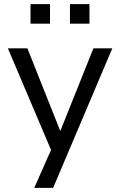

<svg xmlns="http://www.w3.org/2000/svg" viewBox="-20 -725 578 925"><path d="M145 180 238 -30V26L18 -492H112L276 -80H265L430 -492H521L236 180ZM317 -611V-705H411V-611ZM127 -611V-705H221V-611Z"/></svg>

Font: Nunito Sans 9pt
Style: Regular
Weight: 400
Version: Version 3.101;gftools[0.9.27]